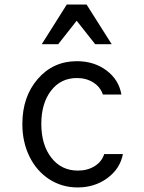

<svg xmlns="http://www.w3.org/2000/svg" viewBox="-20 -821 640 851"><path d="M441.9 -138.2H524.9Q512.2 -72.8 455.8 -31.5Q399.4 9.8 324.2 9.8Q254.4 9.8 198.2 -26.6Q142.1 -63 110.6 -127.2Q79.1 -191.4 79.1 -271Q79.1 -392.6 147.5 -471.2Q215.8 -549.8 320.8 -549.8Q397 -549.8 451.9 -508.8Q506.8 -467.8 518.1 -401.9H436Q424.8 -435.5 393.8 -455.3Q362.8 -475.1 320.8 -475.1Q249 -475.1 206.1 -418.9Q163.1 -362.8 163.1 -272Q163.1 -179.2 207.5 -122.1Q252 -64.9 325.2 -64.9Q368.2 -64.9 399.7 -84.7Q431.2 -104.5 441.9 -138.2ZM165 -625 275.9 -800.8H363.8L475.1 -625H401.9L319.8 -729L237.8 -625Z"/></svg>

Font: CommitMono
Style: Regular
Weight: 400
Monospace: yes
Designer: Eigil Nikolajsen
Foundry: Eigil Nikolajsen
Version: Version 1.143